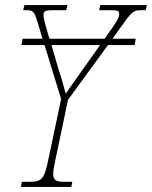

<svg xmlns="http://www.w3.org/2000/svg" viewBox="-20 -734 597 754"><path d="M62 0H260L264 -20H235C202 -20 189 -25 189 -51C189 -64 192 -82 198 -108L247 -342L404 -557H509L513 -582H422L452 -624C498 -688 501 -694 537 -694H552L557 -714H374L369 -694H408C443 -694 448 -692 448 -680C448 -670 446 -658 409 -608L391 -582H174L163 -620C154 -651 151 -665 151 -677C151 -690 158 -694 189 -694H240L245 -714H76L71 -694H82C111 -694 114 -690 128 -645L147 -582H69L64 -557H155L220 -345L170 -108C154 -31 145 -20 95 -20H66ZM211 -458 182 -557H373L297 -450C276 -420 255 -391 238 -366C231 -393 221 -429 211 -458Z"/></svg>

Font: Noto Serif Condensed Thin
Style: Italic
Weight: 100
Width: 3
Italic angle: -12°
Designer: Monotype Design Team
Foundry: Monotype Imaging Inc.
Version: Version 2.013